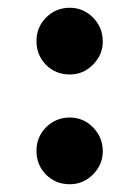

<svg xmlns="http://www.w3.org/2000/svg" viewBox="-20 -470 359 495"><path d="M160 -278Q123 -278 98.5 -303Q74 -328 74 -364Q74 -400 99 -425Q124 -450 160 -450Q195 -450 220 -424.5Q245 -399 245 -363Q245 -329 220 -303.5Q195 -278 160 -278ZM160 5Q123 5 98.5 -20Q74 -45 74 -81Q74 -117 99 -142Q124 -167 160 -167Q195 -167 220 -141.5Q245 -116 245 -80Q245 -46 220 -20.5Q195 5 160 5Z"/></svg>

Font: Teachers ExtraBold
Style: Regular
Weight: 800
Designer: Alfredo Marco Pradil, Chank Diesel
Version: Version 1.001